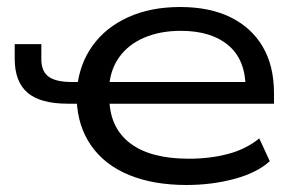

<svg xmlns="http://www.w3.org/2000/svg" viewBox="-20 -519 839 548"><path d="M512 9Q418 9 348.5 -19.5Q279 -48 240.5 -103Q202 -158 199 -233L213 -223H174Q95 -223 58.5 -254.5Q22 -286 22 -351V-393H98V-350Q98 -315 119 -300Q140 -285 184 -285H212L200 -268Q207 -337 244.5 -389Q282 -441 346 -470Q410 -499 494 -499Q579 -499 638.5 -469.5Q698 -440 730 -385.5Q762 -331 762 -253V-223H280L292 -234Q295 -152 353 -109Q411 -66 519 -66Q579 -66 630.5 -79.5Q682 -93 720 -124L750 -59Q714 -26 649.5 -8.5Q585 9 512 9ZM496 -431Q437 -431 391.5 -411.5Q346 -392 320 -355.5Q294 -319 291 -267L279 -285H703L681 -267Q681 -348 632 -389.5Q583 -431 496 -431Z"/></svg>

Font: Nunito Sans 10pt Expanded
Style: Regular
Weight: 400
Width: 7
Designer: Vernon Adams
Foundry: Vernon Adams
Version: Version 3.101;gftools[0.9.27]